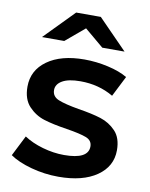

<svg xmlns="http://www.w3.org/2000/svg" viewBox="-84 -806 684 875"><g transform="rotate(10 257.5 -368.5)"><path d="M21 -53 69 -148Q105 -124 155.5 -109.5Q206 -95 255 -95Q367 -95 367 -154Q367 -182 338.5 -193Q310 -204 247 -214Q181 -224 139.5 -237Q98 -250 67.5 -282.5Q37 -315 37 -373Q37 -449 100.5 -494.5Q164 -540 272 -540Q327 -540 382 -527.5Q437 -515 472 -494L424 -399Q356 -439 271 -439Q216 -439 187.5 -422.5Q159 -406 159 -379Q159 -349 189.5 -336.5Q220 -324 284 -313Q348 -303 389 -290Q430 -277 459.5 -246Q489 -215 489 -158Q489 -83 424 -38Q359 7 247 7Q182 7 120 -10Q58 -27 21 -53ZM342 -607 254 -681 166 -607H63L197 -744H311L445 -607Z"/></g></svg>

Font: mBank SemiBold
Style: Regular
Weight: 600
Designer: Julieta Ulanovsky
Foundry: Julieta Ulanovsky
Version: Version 7.200